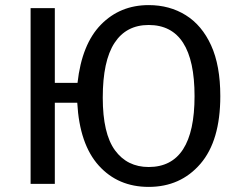

<svg xmlns="http://www.w3.org/2000/svg" viewBox="-20 -721 939 753"><path d="M563 12Q443 12 367.5 -71.5Q292 -155 283 -318H195V0H100V-689H195V-396H284Q301 -548 376 -624.5Q451 -701 563 -701Q645 -701 708.5 -661.5Q772 -622 808 -543Q844 -464 844 -344Q844 -169 766 -78.5Q688 12 563 12ZM563 -66Q743 -66 743 -344Q743 -623 563 -623Q475 -623 429 -552.5Q383 -482 383 -338Q383 -197 431 -131.5Q479 -66 563 -66Z"/></svg>

Font: Trujillo
Style: Regular
Weight: 400
Designer: Fira Sans original fonts by bBox Type GmbH, Carrois Corporate GbR, & Edenspiekermann AG / Changes by Cristiano Sobral
Foundry: Fira Sans original fonts by bBox Type GmbH, Carrois Corporate GbR, & Edenspiekermann AG / Changes by Cristiano Sobral
Version: Version 4.301;October 17, 2021;FontCreator 14.0.0.2814 64-bi